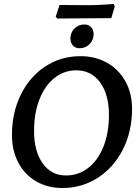

<svg xmlns="http://www.w3.org/2000/svg" viewBox="-20 -932 699 964"><path d="M40 -254Q40 -366 84.5 -456.5Q129 -547 207.5 -598.5Q286 -650 384 -650Q459 -650 518 -616.5Q577 -583 610 -523Q643 -463 643 -385Q643 -273 597.5 -182.5Q552 -92 472 -40Q392 12 293 12Q219 12 161.5 -21.5Q104 -55 72 -115.5Q40 -176 40 -254ZM527 -355Q527 -458 482.5 -518.5Q438 -579 363 -579Q302 -579 253.5 -540.5Q205 -502 178 -433Q151 -364 151 -275Q151 -172 194.5 -111.5Q238 -51 311 -51Q374 -51 423 -89Q472 -127 499.5 -196Q527 -265 527 -355ZM333.5 -738.3Q333.5 -768.1 353.6 -788.6Q373.6 -809.1 403.5 -809.1Q425.9 -809.1 438 -795.2Q450.1 -781.2 450.1 -760.6Q450.1 -730.8 429.6 -710.3Q409.1 -689.8 380.2 -689.8Q357.8 -689.8 345.7 -703.8Q333.5 -717.7 333.5 -738.3ZM539 -841 403 -840 267 -839 260 -849 279 -907 427 -906Q457 -906 497.5 -908.5Q538 -911 551 -912L556 -900Z"/></svg>

Font: Alegreya SC Medium
Style: Italic
Weight: 500
Italic angle: -7°
Designer: Juan Pablo del Peral
Foundry: Huerta Tipografica
Version: Version 2.007; ttfautohint (v1.6)